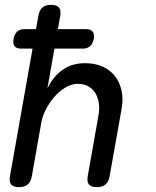

<svg xmlns="http://www.w3.org/2000/svg" viewBox="-20 -760 640 790"><path d="M66 -560Q47 -560 39.5 -570.5Q32 -581 36 -600Q39 -619 50 -629.5Q61 -640 80 -640H128L138 -695Q142 -718 154.5 -729Q167 -740 190 -740Q213 -740 222.5 -729Q232 -718 228 -695L218 -640H335Q354 -640 361.5 -629.5Q369 -619 366 -600Q362 -581 351 -570.5Q340 -560 321 -560H204L175 -396Q198 -444 236.5 -472Q275 -500 330 -500Q370 -500 401 -486.5Q432 -473 452 -448Q472 -423 480 -388Q488 -353 480 -310L431 -35Q427 -12 414 -1Q401 10 378 10Q355 10 346 -1Q337 -12 341 -35L385 -284Q390 -310 387 -333.5Q384 -357 373.5 -375Q363 -393 345 -404Q327 -415 300 -415Q273 -415 247.5 -399Q222 -383 202 -359.5Q182 -336 168 -308Q154 -280 150 -256L111 -35Q107 -12 94 -1Q81 10 58 10Q35 10 26 -1Q17 -12 21 -35L114 -560Z"/></svg>

Font: Maple Mono NL
Style: Italic
Weight: 400
Italic angle: -10°
Monospace: yes
Designer: subframe7536
Version: Version 7.000